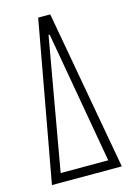

<svg xmlns="http://www.w3.org/2000/svg" viewBox="-108 -743 545 799"><g transform="rotate(-15 164.5 -344.0)"><path d="M14 0 139 -688H191L315 0ZM62 -39H267L167 -607H162Z"/></g></svg>

Font: Saira UltraCondensed ExtraLight
Style: Regular
Weight: 250
Width: 1
Designer: Hector Gatti with collaboration of the Omnibus-Type team
Foundry: Omnibus-Type
Version: Version 1.101